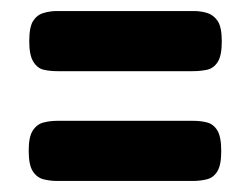

<svg xmlns="http://www.w3.org/2000/svg" viewBox="-20 -431 454 348"><path d="M84 -302Q71 -302 59.5 -304.5Q48 -307 40.5 -319Q33 -331 33 -356Q33 -382 40 -393Q47 -404 59 -407.5Q71 -411 83 -411H331Q344 -411 355.5 -407.5Q367 -404 374.5 -393Q382 -382 382 -356Q382 -330 374.5 -318.5Q367 -307 355 -304.5Q343 -302 329 -302ZM84 -103Q71 -103 59 -106Q47 -109 39.5 -120.5Q32 -132 32 -158Q32 -183 39.5 -194.5Q47 -206 59 -209Q71 -212 83 -212H331Q344 -212 355.5 -209Q367 -206 374 -194.5Q381 -183 381 -157Q381 -132 374 -120.5Q367 -109 355 -106Q343 -103 329 -103Z"/></svg>

Font: Fredoka SemiCondensed Medium
Style: Regular
Weight: 500
Width: 4
Designer: Ben Nathan
Foundry: Milena B. Brandão, Ben Nathan
Version: Version 2.001